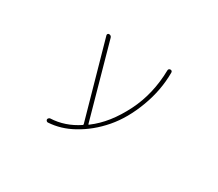

<svg xmlns="http://www.w3.org/2000/svg" viewBox="-110 -781 1221 1074"><g transform="rotate(30 500.0 -244.0)"><path d="M277.3 29.3Q371.1 25.4 454.1 -30.3Q457 -32.2 456.1 -37.1L317.4 -531.2Q316.4 -536.1 319.3 -540Q322.3 -543.9 327.1 -543.9Q340.8 -543.9 344.7 -531.2L478.5 -50.8Q479.5 -45.9 483.4 -48.8L485.4 -50.8Q579.1 -120.1 645.5 -252.9Q708 -377.9 710.9 -531.2Q710.9 -537.1 714.8 -540.5Q718.8 -543.9 724.1 -543.9Q729.5 -543.9 732.9 -540.5Q736.3 -537.1 736.3 -531.2Q736.3 -418 694.3 -305.7Q652.3 -192.4 585.4 -114.7Q518.6 -37.1 434.6 8.8Q359.4 50.8 277.3 55.7Q277.3 55.7 277.3 55.7Q272.5 55.7 268.6 51.8Q264.6 47.9 264.6 43Q264.6 38.1 268.6 34.2Q272.5 30.3 277.3 29.3Z"/></g></svg>

Font: Rounded-L Mgen+ 2m thin
Style: Regular
Weight: 100
Designer: [Source Han Sans]
Ryoko NISHIZUKA  (kana & ideographs); Paul D. Hunt (Latin, Greek & Cyrillic); Wenlong ZHANG  (bopomofo
Version: Version 1.059.20150602